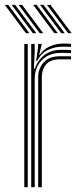

<svg xmlns="http://www.w3.org/2000/svg" viewBox="-48 -784 337 804"><path d="M82.7 0V-600H97.2L97.2 -565L93.9 -495.8H97.7Q111.3 -534.4 139.7 -554.9Q168.2 -575.5 210.5 -575.5Q221 -575.5 231.9 -575.2Q242.8 -575 249.4 -574.6V-561.8Q242.3 -562.1 230.7 -562.3Q219.1 -562.6 208.1 -562.6Q170.5 -562.6 145.9 -547Q121.3 -531.4 109.4 -507.5Q97.4 -483.7 97.4 -459V0ZM53.7 0V-600H68.2V0ZM111.9 0V-460.1Q111.9 -497.3 135.1 -522.9Q158.3 -548.5 202.5 -548.5Q214.3 -548.5 226.3 -548.5Q238.3 -548.5 249.4 -548.5V-535.5Q238.4 -535.6 226.2 -535.6Q214 -535.5 202.5 -535.5Q163.3 -535.5 145.2 -514.4Q127.1 -493.3 127.1 -461.2V0ZM103.4 -528.8 111.5 -587.4V-600H126.1L126.2 -595.6L115.9 -554.2H118.6Q132.8 -577.1 159.9 -589.3Q187 -601.5 216.2 -601.5Q223.3 -601.5 231.5 -601.3Q239.7 -601.1 249.4 -600.4V-587.5Q241 -588.2 233.1 -588.4Q225.1 -588.6 217.1 -588.6Q180.2 -588.6 152.1 -574.6Q124 -560.6 107.5 -528.8ZM118.5 -645 29.8 -763.7H44.3L133 -645ZM60.6 -645 -28.1 -763.7H-13.6L75.1 -645ZM89.6 -645 0.9 -763.7H15.3L104.1 -645ZM237.4 -645 148.7 -763.7H163.2L251.9 -645ZM179.5 -645 90.8 -763.7H105.3L194 -645ZM208.5 -645 119.8 -763.7H134.3L223 -645Z"/></svg>

Font: Big Shoulders Inline Thin
Style: Regular
Weight: 100
Designer: Patric King
Foundry: XO Type Co
Version: Version 2.002